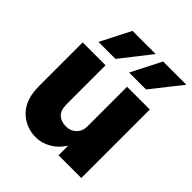

<svg xmlns="http://www.w3.org/2000/svg" viewBox="-206 -849 991 991"><g transform="rotate(45 290.0 -353.0)"><path d="M578 -724 448 -559.5H324.5L408.5 -724ZM354 -724 225 -559.5H101L185 -724ZM212 -216.5Q212 -171.5 233.5 -151.8Q255 -132 291 -132Q324.5 -132 346.8 -154.2Q369 -176.5 369 -211V-500H535V0H369V-70Q342 -27.5 302.2 -4.8Q262.5 18 222 18Q145.5 18 95.2 -33.2Q45 -84.5 45 -181.5V-500H212Z"/></g></svg>

Font: Overused Grotesk ExtraBold
Style: Regular
Weight: 800
Version: Version 0.004